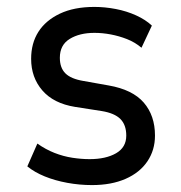

<svg xmlns="http://www.w3.org/2000/svg" viewBox="-20 -526 523 555"><path d="M246 9Q210 9 174.5 2.5Q139 -4 109.5 -16Q80 -28 59 -45L88 -111Q112 -94 137.5 -84Q163 -74 189 -70Q215 -66 239 -66Q286 -66 315.5 -83Q345 -100 345 -134Q345 -165 328 -182Q311 -199 274 -205L197 -217Q135 -227 102.5 -264.5Q70 -302 70 -356Q70 -401 91 -434Q112 -467 153 -486.5Q194 -506 253 -506Q283 -506 314.5 -500Q346 -494 373.5 -481.5Q401 -469 419 -452L389 -388Q370 -404 347 -413Q324 -422 300 -426.5Q276 -431 253 -431Q210 -431 181.5 -413.5Q153 -396 153 -359Q153 -330 169 -314Q185 -298 221 -292L294 -279Q363 -267 395.5 -229.5Q428 -192 428 -134Q428 -92 406 -59.5Q384 -27 343 -9Q302 9 246 9Z"/></svg>

Font: Nunito Sans 7pt Condensed Medium
Style: Regular
Weight: 500
Width: 3
Designer: Vernon Adams
Foundry: Vernon Adams
Version: Version 3.101;gftools[0.9.27]